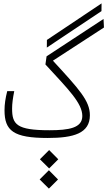

<svg xmlns="http://www.w3.org/2000/svg" viewBox="-20 -817 637 1139"><path d="M263.2 1.5C417.5 1.5 513.2 -26.4 513.2 -133.3C513.2 -218.8 450.2 -287.1 293.9 -457L596.7 -653.8L594.2 -704.6L256.3 -482.9L249.5 -434.6C385.3 -287.1 468.3 -205.1 468.3 -128.9C468.3 -57.6 388.2 -44.4 272.9 -44.4C77.6 -44.4 51.8 -79.6 51.8 -172.9C51.8 -203.1 56.2 -233.9 64.5 -276.4H22.9C12.2 -234.4 6.8 -198.7 6.8 -163.1C6.8 -41.5 59.1 1.5 263.2 1.5ZM257.8 -534.7 582 -751 582.5 -796.9 258.3 -580.1ZM270 301.8 324.2 247.6 270 192.9 215.3 247.6ZM271.5 182.1 325.7 127.9 271.5 73.2 216.8 127.9Z"/></svg>

Font: Cascadia Mono PL ExtraLight
Style: Regular
Weight: 200
Monospace: yes
Designer: Aaron Bell
Foundry: Saja Typeworks
Version: Version 2404.023